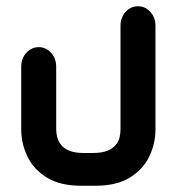

<svg xmlns="http://www.w3.org/2000/svg" viewBox="-20 -420 565 615"><path d="M286 175H240Q173 175 130.5 149Q88 123 68 81.5Q48 40 48 -5V-206Q48 -233 64.5 -251Q81 -269 104 -269Q127 -269 143.5 -251Q160 -233 160 -206V-5Q160 7 163.5 20Q167 33 176 44.5Q185 56 202.5 63Q220 70 248 70H277Q306 70 323.5 63Q341 56 350.5 44.5Q360 33 363 20Q366 7 366 -5V-337Q366 -364 382.5 -382Q399 -400 422 -400Q445 -400 461.5 -382Q478 -364 478 -337V-5Q478 40 458 81.5Q438 123 395.5 149Q353 175 286 175Z"/></svg>

Font: Beiruti
Style: Bold
Weight: 700
Designer: Arlette Boutros
Foundry: Boutros
Version: Version 1.41